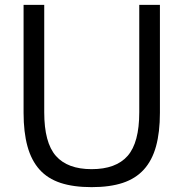

<svg xmlns="http://www.w3.org/2000/svg" viewBox="-20 -760 755 790"><path d="M357 10Q282 10 229 -7.5Q176 -25 142.5 -62.5Q109 -100 93 -158Q77 -216 77 -296V-740H162V-298Q162 -173 210 -118.5Q258 -64 357 -64Q457 -64 505 -118.5Q553 -173 553 -298V-740H638V-296Q638 -216 622 -158Q606 -100 572 -62.5Q538 -25 485 -7.5Q432 10 357 10Z"/></svg>

Font: Encode Sans Narrow
Style: Regular
Weight: 400
Designer: Pablo Impallari, Andres Torresi
Foundry: Pablo Impallari, Andres Torresi
Version: Version 1.000; ttfautohint (v1.00) -l 8 -r 50 -G 200 -x 14 -